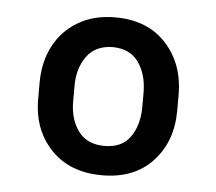

<svg xmlns="http://www.w3.org/2000/svg" viewBox="-38 -763 524 465"><g transform="rotate(5 224.5 -530.0)"><path d="M55.7 -509.8V-547.9Q55.7 -598.6 76.2 -637.7Q96.7 -676.8 134.8 -699.2Q172.9 -721.7 224.6 -721.7Q303.2 -721.7 348.4 -672.6Q393.6 -623.5 393.6 -547.9V-509.8Q393.6 -434.6 348.6 -386.2Q303.7 -337.9 225.6 -337.9Q147 -337.9 101.1 -386.2Q55.2 -434.6 55.7 -509.8ZM140.6 -547.9V-509.8Q140.6 -466.3 161.9 -437.7Q183.1 -409.2 225.6 -409.2Q267.6 -409.2 287.8 -437.7Q308.1 -466.3 308.6 -509.8V-547.9Q308.1 -590.8 287.6 -619.9Q267.1 -648.9 224.6 -649.4Q183.1 -648.9 161.9 -619.9Q140.6 -590.8 140.6 -547.9Z"/></g></svg>

Font: Inter V
Style: Weight 400 Optical size 14.0
Weight: 400
Designer: Rasmus Andersson
Foundry: rsms
Version: Version 4.000;git-4fc901f